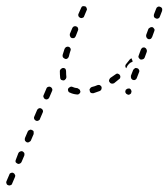

<svg xmlns="http://www.w3.org/2000/svg" viewBox="-132 -294 540 616"><path d="M-84 267Q-85 263 -89 261Q-93 259 -97 261Q-101 262 -102 266L-111 287Q-113 291 -111 295Q-110 299 -106 300Q-102 302 -98 300Q-94 299 -93 295L-84 274Q-82 270 -84 267ZM-54 197Q-56 194 -59 192Q-63 190 -67 192Q-71 193 -73 197L-81 218Q-83 222 -82 226Q-80 229 -76 231Q-72 233 -69 231Q-65 230 -63 226L-54 205Q-53 201 -54 197ZM-24 132Q-24 130 -24 128Q-25 127 -26 125Q-28 124 -30 123Q-32 122 -34 122Q-36 122 -37 123Q-39 124 -41 125Q-42 126 -43 128L-52 149Q-53 153 -52 157Q-50 160 -47 162Q-45 163 -43 163Q-41 163 -39 162Q-37 161 -36 160Q-34 159 -33 157L-24 136Q-24 134 -24 132ZM5 59Q4 56 0 54Q-4 52 -8 54Q-11 55 -13 59L-22 80Q-24 84 -22 88Q-21 91 -17 93Q-15 94 -13 94Q-11 94 -9 93Q-7 92 -6 91Q-4 90 -4 88L5 67Q7 63 5 59ZM36 -6Q36 -8 35 -10Q34 -12 33 -13Q32 -14 30 -15Q28 -16 26 -16Q24 -16 22 -15Q20 -15 19 -13Q17 -12 17 -10L8 11Q7 13 7 15Q7 17 8 18Q8 20 10 22Q11 23 13 24Q15 25 17 25Q19 25 21 24Q22 23 24 22Q25 21 26 19L35 -2Q36 -4 36 -6ZM271 4Q273 8 277 9Q278 10 280 10Q282 10 284 9Q286 8 287 7Q289 5 289 4V3Q291 -1 289 -4Q288 -8 284 -10Q282 -10 280 -10Q278 -10 276 -9Q274 -8 273 -7Q271 -6 271 -4Q269 0 271 4ZM122 7Q125 5 126 1Q126 -1 125 -3Q125 -5 123 -7Q122 -8 120 -9Q119 -10 117 -11Q107 -12 101 -15Q99 -16 97 -16Q95 -16 93 -15Q91 -14 90 -13Q88 -12 87 -10Q85 -6 87 -2Q88 2 92 3Q102 8 114 9Q119 10 122 7ZM191 -4Q193 -6 193 -7Q194 -9 194 -11Q194 -13 194 -15Q192 -19 188 -21Q184 -22 181 -21Q172 -17 163 -15Q159 -14 157 -10Q154 -7 156 -3Q156 -1 157 1Q158 3 160 4Q162 5 164 5Q166 5 168 5Q178 2 188 -2Q190 -3 191 -4ZM253 -43Q254 -45 254 -47Q254 -49 254 -50Q253 -52 252 -54Q249 -57 245 -58Q241 -58 238 -55Q230 -49 222 -44Q219 -41 218 -37Q217 -33 220 -30Q221 -28 223 -27Q224 -26 226 -26Q228 -25 230 -26Q232 -26 234 -27Q242 -33 250 -40Q252 -41 253 -43ZM64 -38Q68 -36 72 -36Q74 -36 75 -37Q77 -38 78 -40Q80 -41 80 -43Q81 -45 81 -47Q80 -55 80 -65Q80 -69 78 -73Q75 -76 71 -76Q67 -76 64 -73Q61 -71 60 -67Q60 -55 61 -45Q61 -41 64 -38ZM288 -47Q288 -45 289 -43Q289 -41 291 -40Q292 -38 294 -38Q298 -36 302 -38Q306 -40 307 -44L314 -62Q315 -64 315 -66Q315 -68 314 -70Q313 -72 312 -73Q310 -75 308 -75Q304 -77 301 -75Q297 -73 295 -69L288 -51Q288 -49 288 -47ZM281 -88Q285 -93 291 -95Q293 -96 294 -97Q293 -98 293 -99Q291 -103 290 -107Q289 -107 288 -106Q286 -105 285 -104Q279 -96 273 -89Q270 -86 270 -82Q270 -78 273 -75L274 -77Q276 -83 281 -88ZM313 -109Q315 -105 319 -103Q321 -103 323 -103Q325 -103 326 -104Q328 -104 330 -106Q331 -107 332 -109L339 -128Q340 -132 338 -136Q337 -139 333 -141Q331 -142 329 -142Q327 -141 325 -141Q323 -140 322 -138Q321 -137 320 -135L313 -116Q311 -112 313 -109ZM70 -110Q73 -107 77 -105Q81 -104 84 -106Q88 -109 89 -113Q91 -122 94 -131Q96 -135 94 -139Q92 -143 88 -144Q84 -145 80 -143Q77 -141 75 -137Q72 -127 69 -118Q68 -114 70 -110ZM338 -174Q339 -171 343 -169Q345 -168 347 -168Q349 -169 351 -169Q353 -170 354 -172Q355 -173 356 -175L363 -194Q365 -198 363 -201Q361 -205 357 -207Q355 -207 353 -207Q352 -207 350 -206Q348 -205 347 -204Q345 -203 344 -201L337 -182Q336 -178 338 -174ZM92 -181Q92 -179 93 -178Q93 -176 95 -174Q96 -173 98 -172Q102 -171 106 -172Q109 -174 111 -178Q115 -187 118 -196Q120 -200 118 -204Q117 -208 113 -209Q111 -210 109 -210Q107 -210 105 -209Q104 -209 102 -207Q101 -206 100 -204Q96 -194 92 -185Q92 -183 92 -181ZM362 -240Q364 -236 368 -235Q370 -234 372 -234Q374 -234 376 -235Q377 -236 379 -237Q380 -239 381 -241L388 -259Q389 -263 388 -267Q386 -271 382 -272Q378 -274 374 -272Q370 -270 369 -266L362 -248Q361 -244 362 -240ZM119 -246Q119 -244 120 -242Q120 -241 122 -239Q123 -238 125 -237Q129 -235 133 -237Q137 -238 138 -242L146 -261Q148 -264 146 -268Q145 -272 141 -274Q139 -274 137 -274Q135 -275 133 -274Q131 -273 130 -272Q129 -270 128 -268L120 -250Q119 -248 119 -246Z"/></svg>

Font: FRB American Cursive Dashed Light
Style: Italic
Weight: 300
Italic angle: -25°
Version: Version 2.0;Modular Font Editor K font №1